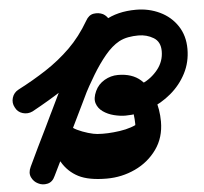

<svg xmlns="http://www.w3.org/2000/svg" viewBox="-54 -649 796 751"><g transform="rotate(-5 344.5 -273.5)"><path d="M69 -237Q50 -228 30 -234Q10 -240 1 -259Q-9 -277 -3 -297Q3 -317 22 -327Q82 -358 134 -392Q186 -426 230 -469Q274 -512 309 -572Q321 -594 340.5 -597Q360 -600 377 -592Q393 -583 401 -565Q409 -547 398 -525Q332 -388 266 -251.5Q200 -115 133 22Q122 45 102.5 49.5Q83 54 66 45Q49 37 40.5 19Q32 1 43 -22Q60 -58 77.5 -94.5Q95 -131 113 -167Q138 -220 164.5 -272.5Q191 -325 220 -376Q253 -436 291.5 -486Q330 -536 381.5 -567Q433 -598 507 -598Q557 -598 600 -577.5Q643 -557 668.5 -518.5Q694 -480 694 -428Q694 -376 671.5 -332.5Q649 -289 611 -257Q573 -225 526 -207Q479 -189 430 -189Q409 -189 385 -195Q361 -201 342.5 -214Q324 -227 317.5 -247Q311 -267 324 -295Q336 -321 361 -335.5Q386 -350 414 -350Q470 -350 503 -320.5Q536 -291 551 -246Q566 -201 566 -154Q566 -91 533 -45Q500 1 447.5 25.5Q395 50 336 50Q265 50 225 29.5Q185 9 161.5 -31Q138 -71 117 -128Q110 -149 118.5 -165.5Q127 -182 142 -190Q158 -198 176.5 -195Q195 -192 207 -173Q216 -160 236 -150.5Q256 -141 278 -134.5Q300 -128 314 -127Q314 -127 315 -127Q315 -127 315 -127Q353 -124 402 -131Q451 -138 484 -159Q501 -170 521.5 -165Q542 -160 553 -143Q564 -125 559.5 -104.5Q555 -84 537 -73Q506 -53 466 -42Q426 -31 384 -27Q342 -23 306 -27Q306 -27 306 -27Q306 -27 306 -27Q276 -29 240 -40.5Q204 -52 172.5 -71.5Q141 -91 123 -117Q111 -136 120.5 -153Q130 -170 148 -179Q166 -188 185.5 -185.5Q205 -183 212 -162Q225 -127 235.5 -102Q246 -77 268 -64Q290 -51 336 -51Q366 -51 396 -62.5Q426 -74 445.5 -97Q465 -120 465 -154Q465 -171 462 -193.5Q459 -216 448 -232.5Q437 -249 414 -249Q413 -249 414.5 -251Q416 -253 416 -252Q416 -254 417 -256Q418 -258 418 -259Q418 -260 418 -262Q419 -270 416 -277Q413 -287 406 -290.5Q399 -294 411 -292Q419 -290 430 -290Q467 -290 505 -307.5Q543 -325 568 -356.5Q593 -388 593 -428Q593 -465 566.5 -481Q540 -497 507 -497Q487 -497 467.5 -493.5Q448 -490 431 -481Q402 -465 375 -432.5Q348 -400 323 -358.5Q298 -317 275.5 -273.5Q253 -230 235 -190.5Q217 -151 204 -123Q186 -87 168.5 -50.5Q151 -14 133 22Q123 45 103 49.5Q83 54 66 45Q49 37 40.5 19Q32 1 43 -22Q109 -159 175 -295.5Q241 -432 308 -569Q318 -591 338 -594.5Q358 -598 375 -589Q392 -579 400.5 -561Q409 -543 397 -522Q357 -453 307 -402.5Q257 -352 197 -313Q137 -274 69 -237Q69 -237 69 -237Q69 -237 69 -237Z"/></g></svg>

Font: FRB American Cursive Ultra
Style: Bold Italic
Weight: 1000
Italic angle: -25°
Version: Version 2.0;Modular Font Editor K font №1